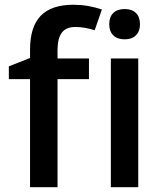

<svg xmlns="http://www.w3.org/2000/svg" viewBox="-20 -785 682 805"><path d="M353 -453.1H221.2V0H106V-453.1H17.1V-506.8L106 -542V-577.1Q106 -672.9 150.9 -719Q195.8 -765.1 288.1 -765.1Q348.6 -765.1 407.2 -745.1L377 -658.2Q334.5 -671.9 295.9 -671.9Q256.8 -671.9 239 -647.7Q221.2 -623.5 221.2 -575.2V-540H353ZM559.6 0H444.8V-540H559.6ZM438 -683.1Q438 -713.9 454.8 -730.5Q471.7 -747.1 502.9 -747.1Q533.2 -747.1 550 -730.5Q566.9 -713.9 566.9 -683.1Q566.9 -653.8 550 -637Q533.2 -620.1 502.9 -620.1Q471.7 -620.1 454.8 -637Q438 -653.8 438 -683.1Z"/></svg>

Font: f1_4961           
Style: Regular
Weight: 600
Foundry: Ascender Corporation
Version: Version 1.10